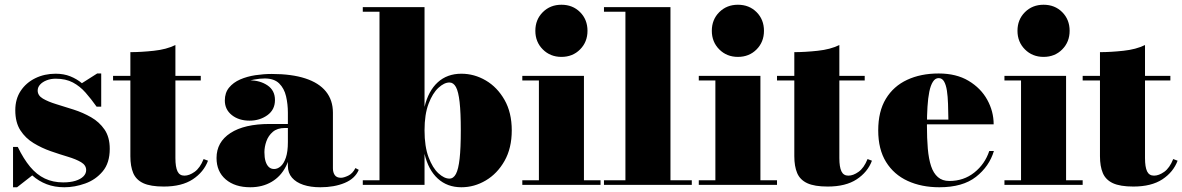

<svg xmlns="http://www.w3.org/2000/svg" viewBox="-20 -780 4988 810"><path d="M35 10V-160H55Q79.5 -109.5 107.2 -76.2Q135 -43 169.2 -26.8Q203.5 -10.5 246.5 -10.5Q276.5 -10.5 298.2 -17.2Q320 -24 331.8 -35.8Q343.5 -47.5 343.5 -62.5Q343.5 -83 322 -95.8Q300.5 -108.5 266.2 -118.8Q232 -129 194 -142.2Q156 -155.5 121.8 -176.2Q87.5 -197 66 -230.2Q44.5 -263.5 44.5 -315Q44.5 -362 67.2 -396.5Q90 -431 128.8 -450Q167.5 -469 214.5 -469Q249 -469 276.5 -458Q304 -447 325.5 -429L390 -470H407V-330H387.5Q364.5 -362.5 341 -389.2Q317.5 -416 287.5 -432Q257.5 -448 215 -448Q194 -448 176.8 -441.2Q159.5 -434.5 149.2 -423.2Q139 -412 139 -398Q139 -377 161 -364Q183 -351 217.5 -340.5Q252 -330 291 -317.5Q330 -305 364.5 -285.2Q399 -265.5 421 -233.5Q443 -201.5 443 -152Q443 -92.5 413.2 -57Q383.5 -21.5 339.2 -5.8Q295 10 251.5 10Q210.5 10 177 -2.8Q143.5 -15.5 116 -40L52 10Z M671 7Q615 7 584.5 -7.2Q554 -21.5 542 -50Q530 -78.5 530 -121V-560Q575 -560 628.8 -565.8Q682.5 -571.5 720 -590V-113Q720 -75.5 728.8 -57.2Q737.5 -39 758 -39Q778.5 -39 801.2 -55.2Q824 -71.5 839 -109L857.5 -102Q839.5 -54 793.2 -23.5Q747 7 671 7ZM457 -440.5V-460H827V-440.5Z M1331.5 10Q1290.5 10 1259.8 -0.2Q1229 -10.5 1211.8 -30.5Q1194.5 -50.5 1194.5 -80V-304.5Q1194.5 -340.5 1186.8 -373.8Q1179 -407 1157.8 -428Q1136.5 -449 1096.5 -449Q1077 -449 1052.5 -444.5Q1028 -440 1005.2 -429.2Q982.5 -418.5 967.8 -400.8Q953 -383 953 -356H929.5Q929.5 -393 960 -417Q990.5 -441 1033 -441Q1077 -441 1108.5 -419.8Q1140 -398.5 1140 -358Q1140 -317 1108 -294Q1076 -271 1033 -271Q987.5 -271 958 -294.5Q928.5 -318 928.5 -356Q928.5 -388.5 946.2 -410.2Q964 -432 993.2 -444.8Q1022.5 -457.5 1057.5 -462.8Q1092.5 -468 1126.5 -468Q1210.5 -468 1268 -449.2Q1325.5 -430.5 1355 -394Q1384.5 -357.5 1384.5 -304.5V-70Q1384.5 -53 1392.2 -41.5Q1400 -30 1418.5 -30Q1430 -30 1448.8 -38.8Q1467.5 -47.5 1479.5 -71L1493.5 -63.5Q1478 -26.5 1434 -8.2Q1390 10 1331.5 10ZM1036 10Q971 10 932.2 -23.2Q893.5 -56.5 893.5 -113.5Q893.5 -180.5 952.2 -218.8Q1011 -257 1117.5 -257H1241V-240H1181.5Q1150 -240 1131 -223.8Q1112 -207.5 1103.8 -184Q1095.5 -160.5 1095.5 -138Q1095.5 -115.5 1100.2 -99.8Q1105 -84 1114 -75.5Q1123 -67 1136.5 -67Q1151 -67 1164.2 -78.5Q1177.5 -90 1186 -115Q1194.5 -140 1194.5 -180.5H1208Q1208 -120.5 1186.2 -78Q1164.5 -35.5 1125.8 -12.8Q1087 10 1036 10Z M1926.5 10Q1867 10 1827 -26.5Q1787 -63 1771 -131V0H1510.5V-19.5H1581V-730.5H1510.5V-750H1771V-329Q1787 -396.5 1826.8 -432.8Q1866.5 -469 1926.5 -469Q1981 -469 2029.5 -440.5Q2078 -412 2108.5 -358.5Q2139 -305 2139 -230Q2139 -155 2108.5 -101.2Q2078 -47.5 2029.5 -18.8Q1981 10 1926.5 10ZM1876 -26.5Q1893 -26.5 1903.5 -46.2Q1914 -66 1919 -110.5Q1924 -155 1924 -230Q1924 -305 1919 -349.2Q1914 -393.5 1903.5 -412.8Q1893 -432 1876 -432Q1854 -432 1829.5 -409.5Q1805 -387 1788 -342.2Q1771 -297.5 1771 -230Q1771 -162 1788 -116.8Q1805 -71.5 1829.5 -49Q1854 -26.5 1876 -26.5Z M2348.5 -540Q2301.5 -540 2270 -571.5Q2238.5 -603 2238.5 -650Q2238.5 -697.5 2270 -728.8Q2301.5 -760 2348.5 -760Q2396 -760 2427.2 -728.8Q2458.5 -697.5 2458.5 -650Q2458.5 -603 2427.2 -571.5Q2396 -540 2348.5 -540ZM2443.5 -460V-19.5H2513.5V0H2183.5V-19.5H2253.5V-440.5H2183.5V-460Z M2808.5 -750V-19.5H2898.5V0H2528V-19.5H2618.5V-730.5H2528V-750Z M3093 -540Q3046 -540 3014.5 -571.5Q2983 -603 2983 -650Q2983 -697.5 3014.5 -728.8Q3046 -760 3093 -760Q3140.5 -760 3171.8 -728.8Q3203 -697.5 3203 -650Q3203 -603 3171.8 -571.5Q3140.5 -540 3093 -540ZM3188 -460V-19.5H3258V0H2928V-19.5H2998V-440.5H2928V-460Z M3472 7Q3416 7 3385.5 -7.2Q3355 -21.5 3343 -50Q3331 -78.5 3331 -121V-560Q3376 -560 3429.8 -565.8Q3483.5 -571.5 3521 -590V-113Q3521 -75.5 3529.8 -57.2Q3538.5 -39 3559 -39Q3579.5 -39 3602.2 -55.2Q3625 -71.5 3640 -109L3658.5 -102Q3640.5 -54 3594.2 -23.5Q3548 7 3472 7ZM3258 -440.5V-460H3628V-440.5Z M3943 10Q3867.5 10 3809.2 -16.8Q3751 -43.5 3718 -96.8Q3685 -150 3685 -230Q3685 -310 3717.2 -363.2Q3749.5 -416.5 3807 -443.2Q3864.5 -470 3940 -470Q4014.5 -470 4066.2 -439Q4118 -408 4145 -359Q4172 -310 4172 -255.5H3751.5V-275.5H3981Q3980.5 -310 3979.5 -341.5Q3978.5 -373 3974.8 -397.5Q3971 -422 3962.8 -436.2Q3954.5 -450.5 3940 -450.5Q3925.5 -450.5 3915.8 -435.2Q3906 -420 3900.5 -393Q3895 -366 3892.8 -329.5Q3890.5 -293 3890.5 -250Q3890.5 -196 3894.2 -152.8Q3898 -109.5 3908 -79.2Q3918 -49 3936.8 -32.8Q3955.5 -16.5 3985 -16.5Q4045.5 -16.5 4090.2 -52Q4135 -87.5 4153.5 -143H4173Q4153.5 -78 4097.5 -34Q4041.5 10 3943 10Z M4382.5 -540Q4335.5 -540 4304 -571.5Q4272.5 -603 4272.5 -650Q4272.5 -697.5 4304 -728.8Q4335.5 -760 4382.5 -760Q4430 -760 4461.2 -728.8Q4492.5 -697.5 4492.5 -650Q4492.5 -603 4461.2 -571.5Q4430 -540 4382.5 -540ZM4477.5 -460V-19.5H4547.5V0H4217.5V-19.5H4287.5V-440.5H4217.5V-460Z M4761.5 7Q4705.5 7 4675 -7.2Q4644.5 -21.5 4632.5 -50Q4620.5 -78.5 4620.5 -121V-560Q4665.5 -560 4719.2 -565.8Q4773 -571.5 4810.5 -590V-113Q4810.5 -75.5 4819.2 -57.2Q4828 -39 4848.5 -39Q4869 -39 4891.8 -55.2Q4914.5 -71.5 4929.5 -109L4948 -102Q4930 -54 4883.8 -23.5Q4837.5 7 4761.5 7ZM4547.5 -440.5V-460H4917.5V-440.5Z"/></svg>

Font: Bodoni Moda Black
Style: Regular
Weight: 900
Version: Version 2.005